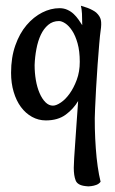

<svg xmlns="http://www.w3.org/2000/svg" viewBox="-20 -413 411 685"><path d="M258.8 -52.7Q242.2 -24.4 214.4 -3.9Q186.5 16.6 143.6 16.6Q117.2 16.6 94.2 3.9Q71.3 -8.8 54.7 -31.2Q38.1 -53.7 28.8 -85Q19.5 -116.2 19.5 -153.3Q19.5 -208 34.7 -251Q49.8 -293.9 74.7 -323.2Q99.6 -352.5 130.4 -368.2Q161.1 -383.8 192.4 -383.8Q208 -383.8 220.7 -377.9Q233.4 -372.1 243.2 -362.8Q252.9 -353.5 260.3 -342.8Q267.6 -332 273.4 -323.2Q273.4 -345.7 272.5 -363.8Q271.5 -381.8 268.6 -392.6Q282.2 -388.7 292.5 -384.8Q302.7 -380.9 309.6 -377Q317.4 -373 323.2 -368.2Q336.9 -355.5 339.8 -341.8Q342.8 -328.1 338.9 -302.7Q336.9 -290 334 -255.9Q331.1 -221.7 328.1 -180.7Q325.2 -139.6 322.8 -97.7Q320.3 -55.7 319.3 -27.3Q317.4 7.8 318.4 44.9Q319.3 82 321.8 116.2Q324.2 150.4 328.6 181.2Q333 211.9 338.9 235.4Q333 243.2 323.7 246.6Q314.5 250 305.7 251Q294.9 252.9 285.2 251Q256.8 248 250 231Q243.2 213.9 243.2 185.5Q243.2 175.8 244.6 151.4Q246.1 127 248.5 94.2Q251 61.5 253.4 23.4Q255.9 -14.6 258.8 -52.7ZM168.9 -36.1Q180.7 -36.1 197.3 -47.4Q213.9 -58.6 228.5 -79.1Q243.2 -99.6 253.9 -128.4Q264.6 -157.2 264.6 -192.4Q264.6 -230.5 256.8 -258.3Q249 -286.1 237.3 -303.7Q225.6 -321.3 212.9 -329.6Q200.2 -337.9 190.4 -337.9Q168 -337.9 151.9 -324.2Q135.7 -310.5 125.5 -288.6Q115.2 -266.6 109.9 -238.3Q104.5 -210 103.5 -180.7Q103.5 -153.3 107.9 -127.4Q112.3 -101.6 121.1 -81.1Q129.9 -60.5 142.1 -48.3Q154.3 -36.1 168.9 -36.1Z"/></svg>

Font: Rancho
Style: Regular
Weight: 400
Designer: Font Diner, Inc
Foundry: Font Diner, Inc
Version: Version 1.000